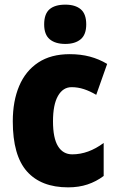

<svg xmlns="http://www.w3.org/2000/svg" viewBox="-20 -796 505 826"><path d="M273 10Q157 10 96 -58.5Q35 -127 35 -274Q35 -361 62.5 -426Q90 -491 144.5 -527Q199 -563 280 -563Q327 -563 366.5 -552.5Q406 -542 441 -521L394 -388Q367 -404 341 -412.5Q315 -421 288 -421Q251 -421 229.5 -383.5Q208 -346 208 -274Q208 -202 229.5 -167Q251 -132 291 -132Q360 -132 426 -181V-39Q394 -15 356.5 -2.5Q319 10 273 10ZM261 -776Q304 -776 327.5 -756Q351 -736 351 -691Q351 -647 327 -627Q303 -607 261 -607Q218 -607 194 -627Q170 -647 170 -691Q170 -736 193 -756Q216 -776 261 -776Z"/></svg>

Font: Noto Sans Ethiopic Condensed Black
Style: Regular
Weight: 900
Width: 3
Designer: Monotype Design Team
Foundry: Monotype Imaging Inc.
Version: Version 2.102; ttfautohint (v1.8.4.7-5d5b)